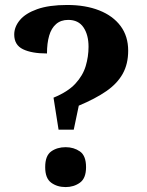

<svg xmlns="http://www.w3.org/2000/svg" viewBox="-20 -744 590 772"><path d="M215.5 -222.5 195.2 -351.3Q252.6 -374.7 282.9 -407.4Q313.2 -440.1 324.6 -478.3Q336 -516.5 336 -555.9Q336 -603.9 315.7 -633.9Q295.4 -664 254.2 -664Q224.8 -664 205.6 -647.3Q186.4 -630.7 177.7 -600.6Q168.9 -570.4 168.9 -529Q107.4 -529 72.3 -546.1Q37.2 -563.2 37.2 -605Q37.2 -635.9 59.8 -663.1Q82.4 -690.4 129.7 -707.2Q177 -724 250.3 -724Q323.7 -724 379 -702.2Q434.3 -680.4 464.9 -639.3Q495.4 -598.3 495.4 -540.1Q495.4 -486.8 473.5 -447.5Q451.6 -408.1 407.5 -377.5Q363.4 -347 296.8 -319.2L276.5 -222.5ZM243.9 8.2Q209.8 8.2 185.8 -9.5Q161.7 -27.1 161.7 -72Q161.7 -118 185.8 -135.1Q209.8 -152.2 243.9 -152.2Q276.8 -152.2 301.4 -135.1Q326 -118 326 -72Q326 -27.1 301.4 -9.5Q276.8 8.2 243.9 8.2Z"/></svg>

Font: Noto Serif Khmer
Style: Regular
Weight: 400
Designer: Danh Hong and the Monotype Design Team
Foundry: Monotype Imaging Inc.
Version: Version 2.003